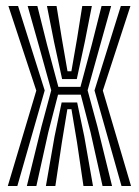

<svg xmlns="http://www.w3.org/2000/svg" viewBox="-20 -620 463 640"><path d="M69.5 0 118.2 -198 150.8 -319 111.2 -461.8 72.2 -600H104.5L136.5 -472.2L174.5 -330.5H248.2L286.2 -472.2L318.5 -600H350.5L311.8 -461.8L272 -319L304.8 -198L353.5 0H321.8L281.8 -179.2L249.2 -304.5H173.5L141 -179.2L101.2 0ZM133 0 161.8 -164.8 185.5 -278.5H237.2L261 -164.8L290 0H258.2L236.8 -145L218.2 -256H204.5L186.2 -145L164.5 0ZM6 0 101 -318 8 -600H40.2L129 -318.5L37.8 0ZM385 0 295 -318.5 382.8 -600H414.8L322.8 -318L416.8 0ZM187 -356.5 160 -481 136.5 -600H168.5L186 -492L205 -382.5H218L237 -492L254.2 -600H286.2L262.8 -481L236 -356.5Z"/></svg>

Font: Big Shoulders Inline Display Thin Black
Style: Regular
Weight: 900
Version: Version 2.002